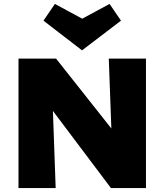

<svg xmlns="http://www.w3.org/2000/svg" viewBox="-20 -956 836 976"><path d="M722 -658V0H544L249 -392L263 0H74V-658H265L546 -303L533 -658ZM595 -851 397 -700 201 -851 259 -936 398 -861 537 -936Z"/></svg>

Font: Ysabeau Black
Style: Regular
Weight: 900
Designer: Christian Thalmann (Catharsis Fonts)
Version: Version 0.003